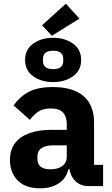

<svg xmlns="http://www.w3.org/2000/svg" viewBox="-20 -1009 609 1041"><path d="M539 0H457Q430 0 406.5 -13.5Q383 -27 369 -53.5Q355 -80 355 -117V-130L387 -92H351Q339 -41 298 -14.5Q257 12 197 12Q118 12 76 -30.5Q34 -73 34 -141Q34 -197 61.5 -233Q89 -269 139.5 -287Q190 -305 259 -305H342V-338Q342 -376 322 -398.5Q302 -421 255 -421Q211 -421 185 -402Q159 -383 142 -359L54 -437Q86 -484 135 -510.5Q184 -537 266 -537Q377 -537 433.5 -487.5Q490 -438 490 -345V-115H539ZM342 -221H270Q227 -221 205 -206Q183 -191 183 -162V-147Q183 -119 201 -105Q219 -91 252 -91Q277 -91 297 -98Q317 -105 329.5 -120Q342 -135 342 -159ZM411 -908 261 -815 208 -872 337 -989ZM268 -564Q204 -564 160 -595.5Q116 -627 116 -684Q116 -741 160 -772.5Q204 -804 268 -804Q332 -804 376 -772.5Q420 -741 420 -684Q420 -627 376 -595.5Q332 -564 268 -564ZM268 -634Q295 -634 309 -645Q323 -656 323 -679V-689Q323 -712 309 -723Q295 -734 268 -734Q241 -734 227 -723Q213 -712 213 -689V-679Q213 -656 227 -645Q241 -634 268 -634Z"/></svg>

Font: IBM Plex Sans Var
Style: Regular
Weight: 400
Designer: Mike Abbink, Paul van der Laan, Pieter van Rosmalen
Foundry: Bold Monday
Version: Version 3.000